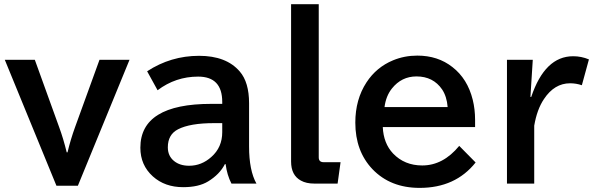

<svg xmlns="http://www.w3.org/2000/svg" viewBox="-20 -850 2840 915"><path d="M2.9 -564.9H146L261.7 -244.6Q282.2 -189 297.9 -124H301.8Q316.4 -185.5 337.9 -244.6L454.1 -564.9H597.2L351.1 35.2H249Z M1039.1 -355V-364.3Q1039.1 -484.9 924.3 -484.9Q816.9 -484.9 731 -419.9L681.2 -510.3Q793.9 -584 928.7 -584Q1058.6 -584 1122.6 -509.3Q1167 -458 1167 -357.9V-151.9Q1167 -37.6 1202.1 24.9H1083Q1062 -15.6 1055.2 -67.9H1051.8Q1026.9 -19 971.7 14.6Q926.8 42 853 42Q765.6 42 708.5 -9.3Q648.9 -63 648.9 -146Q648.9 -355 986.8 -355ZM1039.1 -263.2H1000Q885.7 -263.2 828.6 -233.9Q779.8 -209 779.8 -147.9Q779.8 -106.9 809.1 -83Q836.9 -60.1 881.3 -60.1Q940.4 -60.1 987.3 -102.1Q1039.1 -147.9 1039.1 -220.2Z M1367.2 -830.1H1499V-100.1Q1499 -77.1 1522 -77.1H1603L1588.9 24.9H1478Q1439.5 24.9 1414.1 10.7Q1367.2 -14.6 1367.2 -80.1Z M2244.1 -244.6H1804.2Q1807.6 -167 1853 -118.7Q1907.7 -61.5 1992.2 -61.5Q2091.8 -61.5 2168.5 -154.8L2246.6 -75.7Q2150.4 45.4 1980 45.4Q1840.3 45.4 1754.9 -43.9Q1673.3 -129.9 1673.3 -265.6Q1673.3 -376 1726.6 -457.5Q1773.9 -529.8 1853 -562.5Q1907.2 -585 1968.8 -585Q2066.9 -585 2136.2 -530.3Q2208 -474.6 2232.9 -374.5Q2244.1 -329.1 2244.1 -278.8ZM2113.3 -339.8Q2109.4 -390.1 2086.9 -423.8Q2044.4 -485.8 1964.8 -485.8Q1893.6 -485.8 1847.7 -428.2Q1819.3 -392.6 1812.5 -339.8Z M2507.8 -388.2H2511.7Q2576.7 -582 2711.4 -582Q2750.5 -582 2786.6 -566.9L2752.9 -443.8Q2725.6 -453.1 2696.8 -453.1Q2622.1 -453.1 2572.3 -377.9Q2539.1 -328.6 2525.9 -251V24.9H2396V-564.9H2519Z"/></svg>

Font: FORM UDPGothic
Style: Bold
Weight: 700
Foundry: Pronama LLC
Version: Version 1.051